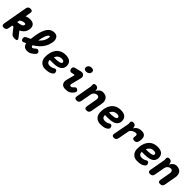

<svg xmlns="http://www.w3.org/2000/svg" viewBox="486 -2596 4429 4429"><g transform="rotate(45 2700.0 -381.5)"><path d="M481 -76Q516 -32 504 -11Q492 10 439 10Q398 10 372 1Q346 -8 327 -33L222 -166Q204 -165 186 -166L168 -65Q162 -27 140 -8.5Q118 10 80 10Q43 10 27.5 -8.5Q12 -27 18 -65L124 -664Q131 -702 153 -720.5Q175 -739 212 -739Q250 -739 265.5 -720.5Q281 -702 274 -664L251 -533Q308 -560 382 -560Q429 -560 460 -546Q491 -532 508.5 -508Q526 -484 530.5 -451.5Q535 -419 528 -381Q515 -306 468 -260Q430 -223 382 -201ZM221 -363 210 -301Q237 -304 265 -309Q306 -316 339 -331Q372 -346 377 -373Q380 -390 373.5 -400Q367 -410 345 -410Q325 -410 302 -405.5Q279 -401 258 -390Q238 -379 221 -363Z M1034 -89Q987 -40 942 -15Q897 10 840 10Q799 10 770.5 -3.5Q742 -17 725 -41Q708 -65 702 -98L700 -104Q672 -91 641 -78Q611 -66 592.5 -76.5Q574 -87 567 -119Q559 -151 570.5 -172.5Q582 -194 613 -207Q663 -228 706 -250Q715 -338 729 -412Q749 -518 783.5 -591Q818 -664 868.5 -702Q919 -740 989 -740Q1035 -740 1063 -722Q1091 -704 1105 -675Q1119 -646 1121 -609.5Q1123 -573 1115 -536Q1100 -459 1064.5 -394.5Q1029 -330 971 -275Q915 -221 837 -174Q837 -172 838 -170Q840 -157 844.5 -148Q849 -139 855.5 -133.5Q862 -128 871 -128Q890 -128 906.5 -140Q923 -152 944 -172Q966 -193 987 -193.5Q1008 -194 1030 -176Q1051 -159 1051 -133Q1051 -107 1034 -89ZM853 -345Q860 -352 867 -358Q912 -399 939.5 -444Q967 -489 977 -538Q979 -547 980.5 -558.5Q982 -570 981.5 -580.5Q981 -591 977.5 -598Q974 -605 965 -605Q947 -605 926.5 -576Q906 -547 888 -493.5Q870 -440 856 -365Q854 -355 853 -345Z M1640 -143Q1657 -117 1655 -91Q1653 -65 1639 -53Q1594 -13 1541.5 -1.5Q1489 10 1423 10Q1383 10 1348.5 -4Q1314 -18 1288.5 -43Q1263 -68 1248.5 -103Q1234 -138 1232 -180Q1229 -259 1246.5 -328.5Q1264 -398 1302 -449.5Q1340 -501 1399 -530.5Q1458 -560 1539 -560Q1630 -560 1680.5 -521.5Q1731 -483 1734 -408Q1736 -360 1721 -327Q1706 -294 1678.5 -272.5Q1651 -251 1614 -239Q1577 -227 1534.5 -222Q1492 -217 1446.5 -217Q1401 -217 1358 -218V-194Q1359 -177 1366 -163Q1373 -149 1384.5 -139.5Q1396 -130 1411 -124.5Q1426 -119 1442 -119Q1465 -119 1482 -121Q1499 -123 1514 -127Q1529 -131 1543 -138Q1557 -145 1573 -155Q1585 -163 1606 -163Q1627 -163 1640 -143ZM1381 -325Q1425 -324 1467 -326Q1509 -328 1541.5 -335Q1574 -342 1593.5 -355Q1613 -368 1612 -389Q1611 -400 1605.5 -408.5Q1600 -417 1590 -422.5Q1580 -428 1566 -431Q1552 -434 1535 -434Q1507 -434 1483 -426Q1459 -418 1439.5 -403.5Q1420 -389 1405.5 -369Q1391 -349 1381 -325Z M1927 -362Q1896 -354 1877 -368.5Q1858 -383 1850 -415Q1843 -445 1854.5 -467.5Q1866 -490 1898 -498L2045 -535Q2078 -543 2104 -537.5Q2130 -532 2146 -516Q2162 -500 2167 -475Q2172 -450 2164 -420L2106 -194Q2100 -173 2100 -159.5Q2100 -146 2104.5 -138.5Q2109 -131 2117 -128Q2125 -125 2135 -125Q2155 -125 2171 -137Q2187 -149 2208 -172Q2228 -195 2248 -195.5Q2268 -196 2290 -178Q2313 -158 2313.5 -139Q2314 -120 2298 -97Q2277 -68 2256 -47.5Q2235 -27 2210 -14.5Q2185 -2 2154 4Q2123 10 2084 10Q2045 10 2016.5 -2.5Q1988 -15 1971.5 -38.5Q1955 -62 1951 -95Q1947 -128 1958 -170L2006 -351Q2010 -364 2005 -371.5Q2000 -379 1987 -376ZM2142 -617Q2101 -617 2080.5 -638Q2060 -659 2066 -695Q2072 -731 2100.5 -752Q2129 -773 2170 -773Q2211 -773 2231.5 -752Q2252 -731 2246 -695Q2240 -659 2211.5 -638Q2183 -617 2142 -617Z M2521 -560Q2558 -560 2578.5 -541.5Q2599 -523 2605 -487Q2607 -478 2607.5 -468.5Q2608 -459 2606 -450Q2632 -503 2671 -531.5Q2710 -560 2758 -560Q2806 -560 2840.5 -544Q2875 -528 2895 -500.5Q2915 -473 2922 -435.5Q2929 -398 2921 -355L2869 -65Q2863 -27 2841 -8.5Q2819 10 2781 10Q2743 10 2728 -8.5Q2713 -27 2719 -65L2765 -325Q2768 -342 2767 -359Q2766 -376 2759.5 -389.5Q2753 -403 2740.5 -411.5Q2728 -420 2707 -420Q2684 -420 2664 -412Q2644 -404 2628 -389.5Q2612 -375 2602 -356Q2592 -337 2588 -315L2543 -65Q2537 -27 2515 -8.5Q2493 10 2455 10Q2417 10 2401.5 -8.5Q2386 -27 2393 -65L2461 -449Q2463 -459 2462.5 -468Q2462 -477 2460 -487Q2455 -524 2469.5 -542Q2484 -560 2521 -560Z M3440 -143Q3457 -117 3455 -91Q3453 -65 3439 -53Q3394 -13 3341.5 -1.5Q3289 10 3223 10Q3183 10 3148.5 -4Q3114 -18 3088.5 -43Q3063 -68 3048.5 -103Q3034 -138 3032 -180Q3029 -259 3046.5 -328.5Q3064 -398 3102 -449.5Q3140 -501 3199 -530.5Q3258 -560 3339 -560Q3430 -560 3480.5 -521.5Q3531 -483 3534 -408Q3536 -360 3521 -327Q3506 -294 3478.5 -272.5Q3451 -251 3414 -239Q3377 -227 3334.5 -222Q3292 -217 3246.5 -217Q3201 -217 3158 -218V-194Q3159 -177 3166 -163Q3173 -149 3184.5 -139.5Q3196 -130 3211 -124.5Q3226 -119 3242 -119Q3265 -119 3282 -121Q3299 -123 3314 -127Q3329 -131 3343 -138Q3357 -145 3373 -155Q3385 -163 3406 -163Q3427 -163 3440 -143ZM3181 -325Q3225 -324 3267 -326Q3309 -328 3341.5 -335Q3374 -342 3393.5 -355Q3413 -368 3412 -389Q3411 -400 3405.5 -408.5Q3400 -417 3390 -422.5Q3380 -428 3366 -431Q3352 -434 3335 -434Q3307 -434 3283 -426Q3259 -418 3239.5 -403.5Q3220 -389 3205.5 -369Q3191 -349 3181 -325Z M3675 10Q3637 10 3621.5 -8.5Q3606 -27 3613 -65L3686 -449Q3688 -459 3687.5 -468Q3687 -477 3685 -487Q3680 -524 3694.5 -542Q3709 -560 3746 -560Q3783 -560 3802 -541.5Q3821 -523 3827 -487Q3829 -478 3829.5 -468.5Q3830 -459 3828 -450Q3854 -503 3904 -531.5Q3954 -560 4021 -560Q4064 -560 4092 -546Q4120 -532 4135 -505.5Q4150 -479 4152 -442Q4154 -405 4145 -360L4143 -350Q4135 -312 4114 -293.5Q4093 -275 4055 -275Q4017 -275 4002 -293.5Q3987 -312 3994 -347L3995 -352Q3998 -368 3999 -382.5Q4000 -397 3995.5 -407.5Q3991 -418 3981 -424Q3971 -430 3953 -430Q3933 -430 3909 -422.5Q3885 -415 3864 -401.5Q3843 -388 3827.5 -369Q3812 -350 3808 -328L3758 -65Q3750 -27 3731.5 -8.5Q3713 10 3675 10Z M4640 -143Q4657 -117 4655 -91Q4653 -65 4639 -53Q4594 -13 4541.5 -1.5Q4489 10 4423 10Q4383 10 4348.5 -4Q4314 -18 4288.5 -43Q4263 -68 4248.5 -103Q4234 -138 4232 -180Q4229 -259 4246.5 -328.5Q4264 -398 4302 -449.5Q4340 -501 4399 -530.5Q4458 -560 4539 -560Q4630 -560 4680.5 -521.5Q4731 -483 4734 -408Q4736 -360 4721 -327Q4706 -294 4678.5 -272.5Q4651 -251 4614 -239Q4577 -227 4534.5 -222Q4492 -217 4446.5 -217Q4401 -217 4358 -218V-194Q4359 -177 4366 -163Q4373 -149 4384.5 -139.5Q4396 -130 4411 -124.5Q4426 -119 4442 -119Q4465 -119 4482 -121Q4499 -123 4514 -127Q4529 -131 4543 -138Q4557 -145 4573 -155Q4585 -163 4606 -163Q4627 -163 4640 -143ZM4381 -325Q4425 -324 4467 -326Q4509 -328 4541.5 -335Q4574 -342 4593.5 -355Q4613 -368 4612 -389Q4611 -400 4605.5 -408.5Q4600 -417 4590 -422.5Q4580 -428 4566 -431Q4552 -434 4535 -434Q4507 -434 4483 -426Q4459 -418 4439.5 -403.5Q4420 -389 4405.5 -369Q4391 -349 4381 -325Z M4921 -560Q4958 -560 4978.5 -541.5Q4999 -523 5005 -487Q5007 -478 5007.5 -468.5Q5008 -459 5006 -450Q5032 -503 5071 -531.5Q5110 -560 5158 -560Q5206 -560 5240.5 -544Q5275 -528 5295 -500.5Q5315 -473 5322 -435.5Q5329 -398 5321 -355L5269 -65Q5263 -27 5241 -8.5Q5219 10 5181 10Q5143 10 5128 -8.5Q5113 -27 5119 -65L5165 -325Q5168 -342 5167 -359Q5166 -376 5159.5 -389.5Q5153 -403 5140.5 -411.5Q5128 -420 5107 -420Q5084 -420 5064 -412Q5044 -404 5028 -389.5Q5012 -375 5002 -356Q4992 -337 4988 -315L4943 -65Q4937 -27 4915 -8.5Q4893 10 4855 10Q4817 10 4801.5 -8.5Q4786 -27 4793 -65L4861 -449Q4863 -459 4862.5 -468Q4862 -477 4860 -487Q4855 -524 4869.5 -542Q4884 -560 4921 -560Z"/></g></svg>

Font: Maple Mono NL ExtraBold
Style: Italic
Weight: 800
Italic angle: -10°
Monospace: yes
Designer: subframe7536
Version: Version 7.000